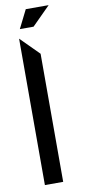

<svg xmlns="http://www.w3.org/2000/svg" viewBox="-90 -826 379 861"><g transform="rotate(-10 99.0 -396.0)"><path d="M125 0H41.7V-666.7L125 -583.3ZM52.5 -708.3 94.2 -791.7H198.3L115 -708.3Z"/></g></svg>

Font: Yulong
Style: Regular
Weight: 400
Designer: GGBotNet
Foundry: f0n7.com
Version: 1.00